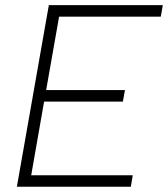

<svg xmlns="http://www.w3.org/2000/svg" viewBox="-20 -713 642 733"><path d="M44.4 0 158.7 -649.4 166.5 -693.4H601.6L593.8 -649.4H205.6L156.2 -369.1H457L449.2 -325.2H148.4L99.1 -43.9H486.8L479.5 0Z"/></svg>

Font: Cascadia Code ExtraLight
Style: Italic
Weight: 200
Italic angle: -10°
Monospace: yes
Designer: Aaron Bell
Foundry: Saja Typeworks
Version: Version 2404.023; ttfautohint (v1.8.4)